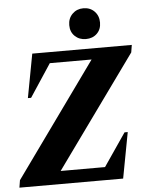

<svg xmlns="http://www.w3.org/2000/svg" viewBox="-68 -910 736 957"><g transform="rotate(-5 300.0 -431.5)"><path d="M-10 0 -4 -37 404 -605H195L87 -441H71L112 -660H610L604 -623L202 -65H424L536 -229H552L509 0ZM385 -709Q352 -709 330 -730Q308 -751 308 -785Q308 -819 330 -841Q352 -863 385 -863Q419 -863 440.5 -841Q462 -819 462 -785Q462 -751 440.5 -730Q419 -709 385 -709Z"/></g></svg>

Font: Spectral ExtraBold
Style: Italic
Weight: 800
Italic angle: -10°
Designer: Jean-Baptiste Levee
Foundry: Production Type
Version: Version 2.001